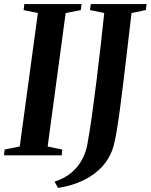

<svg xmlns="http://www.w3.org/2000/svg" viewBox="-32 -763 740 943"><path d="M-12.5 0 -9.5 -28.5 65 -43.5 154 -699 84 -713.5 87.5 -743H368.5L365 -713.5L290.5 -699L202 -43.5L274 -28.5L271 0ZM253 160 236 129Q284.5 113.5 317.8 85.8Q351 58 370.5 21.8Q390 -14.5 397 -54Q409 -119.5 420 -198.2Q431 -277 441.5 -362.2Q452 -447.5 461.8 -533.2Q471.5 -619 480 -699L410 -713.5L414 -743H688L684 -713.5L614 -699Q603 -605.5 593 -520Q583 -434.5 574 -360Q565 -285.5 556.8 -224.5Q548.5 -163.5 541 -118.8Q533.5 -74 526.5 -48.5Q510.5 9 472.8 51.8Q435 94.5 379.2 121.8Q323.5 149 253 160Z"/></svg>

Font: Merriweather 96pt SemiBold
Style: Italic
Weight: 600
Italic angle: -7.8°
Version: Version 2.101